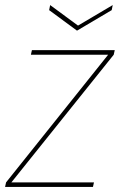

<svg xmlns="http://www.w3.org/2000/svg" viewBox="-38 -738 473 758"><path d="M415 -540 411 -522 7 -18H333L329 0H-18L-14 -18L389 -522H84L88 -540ZM270 -637 407 -718 403 -698 266 -617 156 -698 160 -718Z"/></svg>

Font: Poppins Variable
Style: Italic
Weight: 100
Italic angle: -10°
Designer: Jonny Pinhorn
Foundry: Indian Type Foundry
Version: Version 6.000